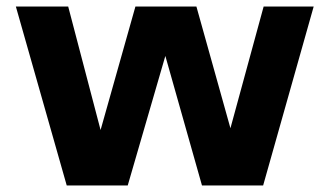

<svg xmlns="http://www.w3.org/2000/svg" viewBox="-20 -567 1008 587"><path d="M786 -547H939L784.5 0H597.5L485.5 -396L370.5 0H184L28.5 -547H188.5L287.5 -169.5L394 -547H580.5L684.5 -175Z"/></svg>

Font: Encode Sans Semi Expanded
Style: Bold
Weight: 700
Width: 6
Designer: Multiple Designers
Foundry: Impallari Type
Version: Version 2.000